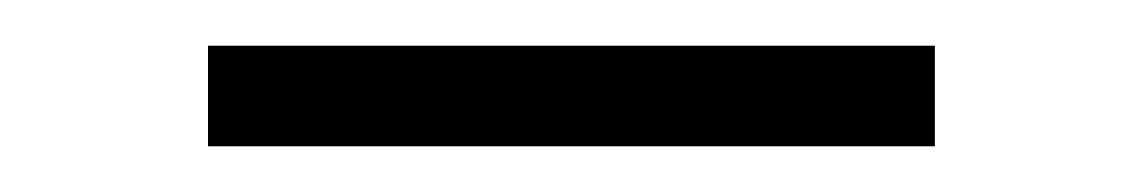

<svg xmlns="http://www.w3.org/2000/svg" viewBox="-20 -756 500 84"><path d="M71 -692H389V-736H71Z"/></svg>

Font: Chivo Light
Style: Regular
Weight: 300
Designer: Hector Gatti
Foundry: Omnibus-Type
Version: Version 1.003;PS 001.003;hotconv 1.0.70;makeotf.lib2.5.58329